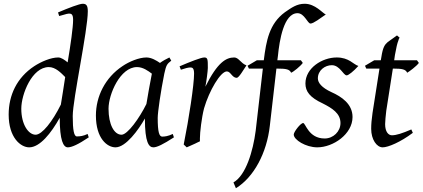

<svg xmlns="http://www.w3.org/2000/svg" viewBox="-20 -762 2243 1019"><path d="M445 -51C422 -40 405 -38 388 -38C373 -38 366 -70 366 -146C366 -234 446 -601 446 -702C446 -733 438 -742 419 -742C402 -742 344 -720 288 -696L294 -677C302 -679 309 -681 316 -683C328 -687 341 -690 346 -690C358 -690 368 -687 368 -657C368 -617 355 -526 339 -431C323 -444 305 -457 289 -457C250 -457 199 -435 162 -411C69 -350 26 -256 26 -154C26 -31 90 20 135 20C192 20 252 -56 297 -137C297 -17 316 20 340 20C361 20 396 4 451 -33ZM303 -207C258 -116 203 -47 169 -47C131 -47 93 -101 93 -185C93 -262 150 -406 239 -406C275 -406 304 -375 326 -353C317 -297 310 -246 303 -207Z M897 -51C872 -39 854 -37 841 -37C825 -37 817 -61 817 -136C817 -166 833 -277 852 -371C862 -415 865 -422 889 -440L879 -457C862 -449 844 -439 829 -428C810 -441 784 -457 757 -457C718 -457 665 -435 630 -411C538 -350 489 -250 489 -149C489 -27 549 20 593 20C648 20 715 -73 749 -133C749 -6 770 20 794 20C813 20 846 4 903 -33ZM757 -210C720 -135 657 -47 625 -47C586 -47 556 -101 556 -185C556 -262 618 -406 707 -406C739 -406 766 -386 786 -371C783 -356 778 -331 773 -302C772 -295 770 -287 769 -280L761 -233C760 -225 758 -217 757 -210Z M1288 -415C1258 -426 1247 -457 1223 -457C1180 -457 1134 -431 1070 -302C1075 -325 1083 -387 1083 -401C1083 -446 1083 -457 1064 -457C1047 -457 989 -434 933 -410L940 -392C960 -399 980 -404 990 -404C1001 -404 1010 -401 1010 -371C1010 -312 983 -134 955 5L971 20C975 18 980 16 987 13L1016 0C1019 -1 1023 -3 1026 -5C1032 -8 1037 -10 1041 -12C1041 -17 1041 -23 1041 -28C1041 -59 1050 -137 1063 -187C1090 -280 1150 -383 1184 -383C1204 -383 1212 -349 1236 -349C1249 -349 1273 -394 1288 -415Z M1709 -685C1691 -693 1653 -742 1597 -742C1556 -742 1528 -722 1492 -697C1409 -636 1393 -546 1380 -442H1343L1294 -413L1301 -398H1375L1337 -68C1323 40 1285 169 1219 206L1232 237C1328 178 1396 49 1412 -94L1447 -398H1450C1500 -398 1517 -394 1525 -376C1538 -381 1574 -410 1587 -428L1577 -442H1452L1455 -465C1463 -547 1486 -692 1559 -692C1596 -692 1612 -637 1628 -637C1644 -637 1681 -666 1709 -685Z M1882 -412C1855 -420 1833 -457 1767 -457C1690 -457 1601 -401 1601 -319C1601 -277 1624 -245 1693 -213C1742 -188 1787 -161 1787 -109C1787 -64 1749 -27 1703 -27C1617 -27 1602 -109 1589 -109C1575 -109 1539 -62 1539 -48C1539 -20 1603 20 1664 20C1748 20 1851 -50 1851 -141C1851 -210 1793 -249 1739 -273C1687 -297 1667 -323 1667 -346C1667 -389 1705 -416 1741 -416C1784 -416 1802 -362 1820 -362C1829 -362 1856 -383 1882 -412Z M2163 -75C2114 -54 2083 -44 2060 -44C2041 -44 2024 -63 2024 -103C2024 -117 2027 -149 2030 -174L2065 -398H2066C2115 -398 2133 -394 2141 -376C2152 -382 2191 -411 2203 -428L2193 -442H2072L2076 -470C2083 -510 2089 -534 2094 -546C2096 -554 2098 -559 2101 -562L2087 -574L2038 -539C2022 -525 2012 -512 2004 -459L2001 -442H1966L1917 -413L1924 -398H1994L1957 -162C1952 -126 1950 -103 1950 -78C1950 -22 1979 20 2011 20C2040 20 2106 -8 2171 -57Z"/></svg>

Font: Oxford Ugaritic Clay
Style: Regular
Weight: 400
Designer: Jacob Thomas
Foundry: Bengal Creative Media Limited
Version: Version 1.000